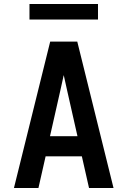

<svg xmlns="http://www.w3.org/2000/svg" viewBox="-20 -944 640 964"><path d="M50 0 232 -735H368L550 0H427L391 -159H209L173 0ZM231 -260H369L317 -490Q313 -509 308.5 -528.5Q304 -548 300 -567Q296 -548 291.5 -528.5Q287 -509 283 -490ZM128 -846V-924H472V-846Z"/></svg>

Font: Iosevka SS04 Extended
Style: Bold
Weight: 700
Width: 7
Monospace: yes
Designer: Belleve Invis
Foundry: Belleve Invis
Version: Version 19.0.0; ttfautohint (v1.8.4)